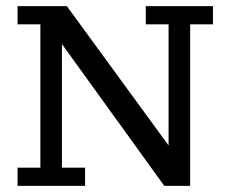

<svg xmlns="http://www.w3.org/2000/svg" viewBox="-20 -603 743 623"><path d="M37 0V-59H111V-524H37V-583H197L527 -131V-524H453V-583H671V-524H597V0H513L181 -460V-59H256V0Z"/></svg>

Font: Rokkitt SemiBold
Style: Regular
Weight: 400
Version: Version 3.103